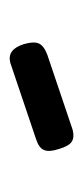

<svg xmlns="http://www.w3.org/2000/svg" viewBox="94 -810 174 403"><g transform="rotate(-90 181.5 -608.0)"><path d="M111 -543Q95 -539 86 -545Q77 -551 71 -571Q64 -592 68.5 -603Q73 -614 92 -620L252 -674Q280 -681 291 -645Q297 -624 292 -613.5Q287 -603 268 -596Z"/></g></svg>

Font: Fredoka
Style: Regular
Weight: 400
Designer: Ben Nathan
Foundry: Milena B. Brandão, Ben Nathan
Version: Version 2.001